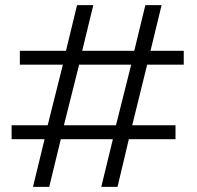

<svg xmlns="http://www.w3.org/2000/svg" viewBox="-20 -725 764 745"><path d="M108 0 153 -185H25V-239H165L224 -474H57V-528H236L279 -705H342L299 -528H501L544 -705H607L564 -528H693V-474H551L493 -239H661V-185H480L436 0H373L418 -185H216L171 0ZM228 -239H430L489 -474H287Z"/></svg>

Font: Nunito Sans 10pt Expanded Light
Style: Regular
Weight: 300
Width: 7
Designer: Vernon Adams
Foundry: Vernon Adams
Version: Version 3.101;gftools[0.9.27]